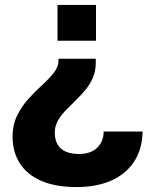

<svg xmlns="http://www.w3.org/2000/svg" viewBox="-20 -557 619 778"><path d="M368 -319V-302Q368 -268 356 -241Q344 -214 325 -191.5Q306 -169 285 -148.5Q264 -128 245 -108.5Q226 -89 214 -67Q202 -45 202 -20Q202 10 214 29.5Q226 49 248 58Q270 67 300 67Q348 67 374 41.5Q400 16 400 -24H558Q556 50 522 100Q488 150 429 175.5Q370 201 291 201Q205 201 147.5 176Q90 151 60.5 105Q31 59 31 -3Q31 -52 50 -90Q69 -128 96.5 -158Q124 -188 151.5 -213Q179 -238 198 -262Q217 -286 217 -311V-319ZM369 -537V-392H213V-537Z"/></svg>

Font: Hubot Sans SemiExpanded
Style: Bold
Weight: 700
Width: 6
Designer: Deni Anggara
Foundry: GitHub, Inc., Subsidiary of Microsoft Corporation
Version: Version 2.000